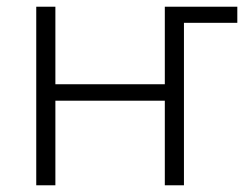

<svg xmlns="http://www.w3.org/2000/svg" viewBox="-20 -552 746 572"><path d="M88 0V-532H145V-301H471V-532H687V-484H528V0H471V-252H145V0Z"/></svg>

Font: Noto Sans Light
Style: Regular
Weight: 300
Designer: Monotype Design Team
Foundry: Monotype Imaging Inc.
Version: Version 2.007